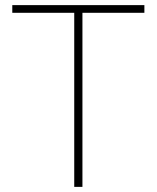

<svg xmlns="http://www.w3.org/2000/svg" viewBox="-20 -730 612 750"><path d="M270 0V-680H28V-710H544V-680H302V0Z"/></svg>

Font: Geist Thin
Style: Regular
Weight: 400
Designer: Basement.studio, Andrés Briganti, Mateo Zaragoza
Foundry: Basement.studio, Vercel, Andrés Briganti, Guido Ferreyra, Mateo Zaragoza
Version: Version 1.401